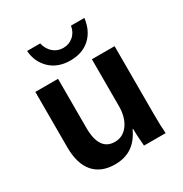

<svg xmlns="http://www.w3.org/2000/svg" viewBox="-173 -865 956 1005"><g transform="rotate(-30 305.5 -362.5)"><path d="M62 -527.8H199.2V-231.9Q199.2 -92.8 293 -92.8Q342.8 -92.8 373.3 -135.3Q403.8 -177.7 403.8 -245.1V-527.8H541V-118.2Q541 -45.4 544.9 0H414.1Q408.2 -70.3 408.2 -105H405.8Q378.4 -45.9 336.4 -18.1Q294.4 9.8 235.8 9.8Q151.4 9.8 106.7 -42Q62 -93.8 62 -192.9ZM304.2 -578.1Q230 -578.1 183.1 -622.1Q136.2 -667.5 131.8 -734.9H210.9Q219.2 -697.8 244.6 -675.8Q270 -653.8 305.2 -653.8Q339.8 -653.8 365.5 -675.8Q391.1 -697.8 397 -734.9H478Q468.8 -661.6 423.3 -619.9Q377.9 -578.1 304.2 -578.1Z"/></g></svg>

Font: Libra Sans Modern
Style: Bold
Weight: 700
Foundry: Stefan Peev, Context Ltd
Version: Version 1.000